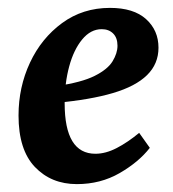

<svg xmlns="http://www.w3.org/2000/svg" viewBox="-20 -454 439 487"><path d="M259 -434Q319 -434 350.5 -405.5Q382 -377 382 -333Q382 -292 353 -263.5Q324 -235 266.5 -218Q209 -201 122 -193L125 -236Q187 -245 220 -261.5Q253 -278 265.5 -298.5Q278 -319 278 -338Q278 -358 267 -369Q256 -380 238 -380Q210 -380 188.5 -354Q167 -328 155.5 -285.5Q144 -243 144 -192Q144 -128 163.5 -96Q183 -64 222 -64Q248 -64 276 -78.5Q304 -93 333 -117L360 -79Q332 -43 283.5 -15Q235 13 175 13Q110 13 68.5 -30.5Q27 -74 27 -161Q27 -233 56 -295Q85 -357 137.5 -395.5Q190 -434 259 -434Z"/></svg>

Font: Rasa SemiBold
Style: Italic
Weight: 600
Italic angle: -7.10001°
Designer: Anna Giedrys (Yrsa+Rasa design), David Brezina (Yrsa art-direction, Rasa art-direction, design)
Foundry: Rosetta Type Foundry
Version: Version 2.004